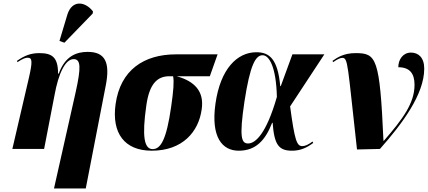

<svg xmlns="http://www.w3.org/2000/svg" viewBox="-20 -844 2424 1088"><path d="M345 -602 505 -767 507 -779C464 -836 389 -847 362 -762L317 -612ZM286 224H466L579 -358C606 -493 574 -550 477 -550C414 -550 349 -527 313 -427H309C309 -519 276 -543 203 -543C156 -543 120 -530 76 -499L79 -492C110 -512 124 -517 137 -517C163 -517 165 -496 144 -404L50 0H230L289 -305C311 -427 350 -509 397 -509C438 -509 440 -463 409 -323Z M840 10C1015 10 1106 -98 1123 -225C1138 -327 1082 -384 981 -412H1169L1213 -536H977C795 -536 662 -447 635 -254C612 -90 685 10 840 10ZM845 1C797 1 784 -71 809 -245C826 -369 871 -412 940 -412H961C967 -380 963 -331 950 -240C923 -50 890 1 845 1Z M1333 10C1428 10 1483 -47 1522 -148H1525C1534 -23 1560 10 1635 10C1684 10 1720 -8 1755 -34L1751 -42C1728 -25 1710 -16 1693 -16C1662 -16 1650 -47 1624 -241L1818 -536H1637L1571 -356H1568C1554 -512 1505 -548 1433 -548C1324 -548 1229 -454 1201 -257C1174 -65 1240 10 1333 10ZM1386 -31C1348 -31 1335 -65 1365 -267C1397 -476 1428 -531 1468 -531C1506 -531 1545 -464 1549 -295C1489 -85 1427 -31 1386 -31Z M2003 3 2133 0C2259 -142 2384 -309 2384 -455C2384 -518 2351 -546 2309 -546C2263 -546 2237 -506 2237 -463C2305 -463 2329 -424 2329 -363C2329 -260 2263 -170 2155 -46H2153C2132 -517 2113 -543 1995 -543C1929 -543 1892 -519 1864 -499L1868 -492C1894 -510 1909 -516 1920 -516C1953 -516 1949 -478 2003 3Z"/></svg>

Font: Noto Serif Display Condensed Black
Style: Italic
Weight: 900
Width: 3
Italic angle: -12°
Designer: Monotype Design Team
Foundry: Monotype Imaging Inc.
Version: Version 2.009